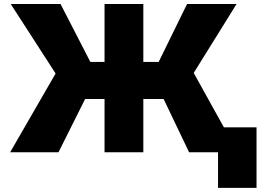

<svg xmlns="http://www.w3.org/2000/svg" viewBox="-20 -747 1279 942"><path d="M683.2 -727.3V-443.2H758.5L897.7 -727.3H1140.6L930.4 -389.2L1146.3 0H907.7L782.7 -261.4H683.2V0H492.9V-261.4H397.7L267 0H29.8L252.8 -386.4L32.7 -727.3H277L423.3 -443.2H492.9V-727.3ZM1238.6 -122.2V174.7H1049.7V-122.2Z"/></svg>

Font: Inter UI Black
Style: Regular
Weight: 900
Designer: Rasmus Andersson
Foundry: rsms
Version: 3.2;8d6f07862